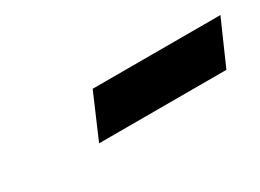

<svg xmlns="http://www.w3.org/2000/svg" viewBox="-21 -638 480 354"><g transform="rotate(-30 219.0 -460.5)"><path d="M126 -414H397L438 -507H166Z"/></g></svg>

Font: Libertinus Serif
Style: Bold Italic
Weight: 700
Italic angle: -12°
Designer: Philipp H. Poll, Khaled Hosny
Foundry: Caleb Maclennan
Version: Version 7.050;RELEASE